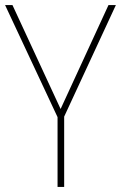

<svg xmlns="http://www.w3.org/2000/svg" viewBox="-20 -734 475 754"><path d="M218 -306 29 -714H0L206 -274V0H232V-276L435 -714H406Z"/></svg>

Font: Noto Sans Sinhala SemiCondensed Thin
Style: Regular
Weight: 100
Width: 4
Designer: Jelle Bosma - Monotype Design Team
Foundry: Monotype Imaging Inc.
Version: Version 2.006